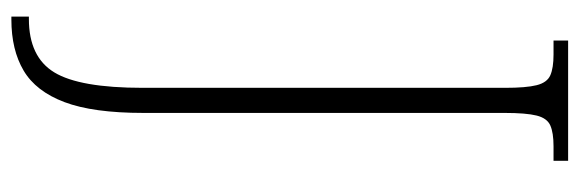

<svg xmlns="http://www.w3.org/2000/svg" viewBox="-352 -402 994 329"><g transform="rotate(90 144.5 -237.0)"><path d="M8 240V210H12Q77 210 103.5 166.5Q130 123 130 15V-606Q130 -642 125.5 -660Q121 -678 108.5 -683.5Q96 -689 73 -689H49V-714H255V-689H230Q207 -689 194.5 -683.5Q182 -678 177.5 -660Q173 -642 173 -605V14Q173 100 154.5 149Q136 198 100.5 219Q65 240 13 240Z"/></g></svg>

Font: Noto Serif Condensed ExtraLight
Style: Regular
Weight: 200
Width: 3
Designer: Monotype Design Team
Foundry: Monotype Imaging Inc.
Version: Version 2.013; ttfautohint (v1.8.4.7-5d5b)